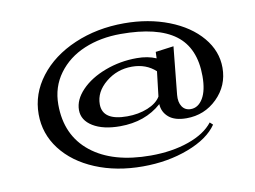

<svg xmlns="http://www.w3.org/2000/svg" viewBox="-68 -601 1055 793"><g transform="rotate(-10 459.5 -205.0)"><path d="M84 -193.8Q84 -279.3 138.4 -350.3Q192.9 -421.4 287.6 -462.2Q382.3 -502.9 496.1 -502.9Q598.6 -502.9 683.3 -470Q768.1 -437 816.7 -379.4Q865.2 -321.8 865.2 -252Q865.2 -176.8 812 -124.3Q758.8 -71.8 683.1 -71.8Q634.3 -71.8 608.9 -93.5Q583.5 -115.2 582 -148.9Q512.7 -86.9 407.2 -86.9Q336.4 -86.9 293.7 -113Q251 -139.2 251 -182.1Q251 -225.6 289.1 -265.1Q327.1 -304.7 390.1 -328.4Q453.1 -352.1 522.9 -352.1Q569.3 -352.1 604 -336.9L605 -363.8L681.2 -374L661.1 -173.8Q658.2 -143.1 670.7 -124.5Q683.1 -106 707 -106Q738.3 -106 758.1 -138.9Q777.8 -171.9 777.8 -231.9Q777.8 -350.6 703.4 -406.2Q628.9 -461.9 475.1 -461.9Q390.1 -461.9 321.5 -433.1Q252.9 -404.3 211.9 -348.4Q170.9 -292.5 170.9 -219.2Q170.9 -89.8 261.5 -17.8Q352.1 54.2 511.2 54.2Q600.6 54.2 670.7 29.5Q740.7 4.9 773.9 -38.1L786.1 -26.9Q749.5 26.9 662.8 59.8Q576.2 92.8 471.2 92.8Q360.8 92.8 272.5 55.9Q184.1 19 134 -46.4Q84 -111.8 84 -193.8ZM339.8 -190.9Q339.8 -122.1 442.9 -122.1Q490.7 -122.1 529.5 -137.9Q568.4 -153.8 584 -180.2L596.2 -284.2Q556.6 -320.8 497.1 -320.8Q434.6 -320.8 387.2 -281.7Q339.8 -242.7 339.8 -190.9Z"/></g></svg>

Font: Halibut Exp
Style: Regular
Weight: 400
Width: 7
Designer: Matteo Maggi
Foundry: Collletttivo
Version: Version 3.080 | FøM Fix